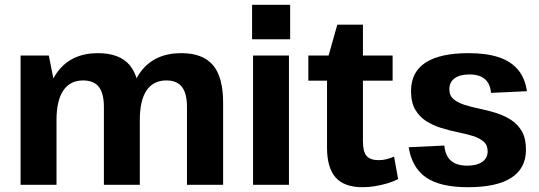

<svg xmlns="http://www.w3.org/2000/svg" viewBox="-20 -772 2253 802"><path d="M761 -325Q761 -382 740 -409Q719 -436 675 -436Q620 -436 592 -394Q564 -352 564 -270L511 -194V-253Q511 -398 569 -474Q627 -550 737 -550Q827 -550 869.5 -500Q912 -450 912 -343V0H761ZM66 -540H184L216 -378V0H66ZM414 -325Q414 -382 393 -409Q372 -436 327 -436Q273 -436 244.5 -394Q216 -352 216 -270L164 -194V-253Q164 -398 222 -474Q280 -550 389 -550Q480 -550 522 -499.5Q564 -449 564 -343V0H414Z M1187 -540V0H1037V-540ZM1192 -752V-608H1033V-752Z M1495 10Q1418 10 1382 -30.5Q1346 -71 1346 -156V-517L1389 -669H1496V-182Q1496 -139 1511 -121Q1526 -103 1562 -103Q1578 -103 1594.5 -107Q1611 -111 1626 -118L1643 -24Q1624 -14 1599 -6.5Q1574 1 1547.5 5.5Q1521 10 1495 10ZM1268 -540H1620V-435H1268Z M1935 10Q1819 10 1760 -30.5Q1701 -71 1687 -157L1836 -164Q1840 -121 1864 -100.5Q1888 -80 1932 -80Q1972 -80 1994.5 -96Q2017 -112 2017 -140Q2017 -166 1999.5 -181Q1982 -196 1953.5 -204.5Q1925 -213 1891 -220Q1857 -227 1823 -237.5Q1789 -248 1760.5 -266Q1732 -284 1714.5 -314Q1697 -344 1697 -392Q1697 -471 1757.5 -510.5Q1818 -550 1938 -550Q2012 -550 2063 -533Q2114 -516 2143.5 -481Q2173 -446 2181 -391L2031 -384Q2028 -422 2005.5 -441.5Q1983 -461 1941 -461Q1901 -461 1879 -445Q1857 -429 1857 -399Q1857 -373 1874.5 -358Q1892 -343 1920.5 -334Q1949 -325 1983 -318Q2017 -311 2051 -300.5Q2085 -290 2113.5 -272Q2142 -254 2159.5 -224Q2177 -194 2177 -147Q2177 -69 2116 -29.5Q2055 10 1935 10Z"/></svg>

Font: Pathway Extreme SemiCondensed
Style: Bold
Weight: 700
Width: 4
Version: Version 1.001;gftools[0.9.26]